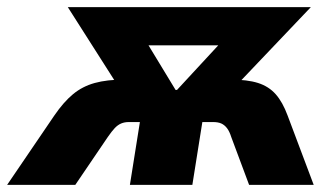

<svg xmlns="http://www.w3.org/2000/svg" viewBox="-67 -518 936 538"><path d="M-47 0 85 -194Q111 -232 137.5 -254Q164 -276 198.5 -285.5Q233 -295 281 -295H320L281 -250L123 -498H804L568 -250L539 -295H579Q626 -295 656 -285.5Q686 -276 705.5 -254Q725 -232 739 -194L812 0H631L581 -134Q576 -150 569 -159Q562 -168 553 -172Q544 -176 530 -176H500L472 0H297L325 -176H294Q282 -176 272.5 -172Q263 -168 254.5 -159Q246 -150 235 -134L144 0ZM425 -266H429L589 -439L581 -391H310L320 -439Z"/></svg>

Font: Nunito Sans 10pt SemiCondensed Black
Style: Italic
Weight: 900
Width: 4
Italic angle: -9°
Designer: Vernon Adams
Foundry: Vernon Adams
Version: Version 3.101;gftools[0.9.27]